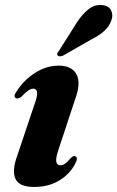

<svg xmlns="http://www.w3.org/2000/svg" viewBox="-20 -728 464 759"><path d="M218.5 -74.5Q227.5 -74.5 237 -81Q246.5 -87.5 261 -104.5Q271.5 -114 278.5 -110Q290 -103.5 277 -80.5Q256.5 -40.5 214.8 -14.8Q173 11 114.5 11Q55.5 11 41 -21.5Q26.5 -54 48.5 -113.5L115 -311.5Q128.5 -348.5 126.8 -363Q125 -377.5 111.5 -377.5Q102.5 -377.5 91.8 -370.2Q81 -363 63.5 -344.5Q51.5 -336.5 43.5 -339.5Q31 -346.5 45 -365.5Q72.5 -410 117.5 -439.2Q162.5 -468.5 212 -468.5Q263.5 -468.5 282.2 -434.5Q301 -400.5 277 -335.5L213 -142Q199.5 -103.5 202.5 -89Q205.5 -74.5 218.5 -74.5ZM283 -638Q305.5 -672.5 329.8 -691.5Q354 -710.5 382 -708Q410 -706 419 -687.2Q428 -668.5 420.5 -648.5Q412 -623 391.5 -605Q371 -587 340 -571.5L229 -508Q213.5 -502 208 -509Q204.5 -513.5 207 -518.2Q209.5 -523 214 -528.5Z"/></svg>

Font: Fraunces 72pt
Style: Bold Italic
Weight: 700
Italic angle: -16°
Version: Version 1.000;[b76b70a41]